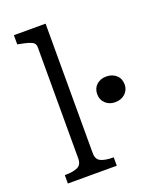

<svg xmlns="http://www.w3.org/2000/svg" viewBox="-141 -840 746 922"><g transform="rotate(-20 231.5 -379.0)"><path d="M206 -758V-96Q206 -64 228.5 -53.5Q251 -43 290 -43H294V0H44V-43H48Q87 -43 109.5 -53.5Q132 -64 132 -96V-664Q132 -679 123.5 -686.5Q115 -694 98 -699Q81 -704 54 -709L44 -711V-758ZM392 -289Q362 -289 342.5 -307.5Q323 -326 323 -354Q323 -384 342.5 -402Q362 -420 392 -420Q423 -420 443 -402Q463 -384 463 -354Q463 -326 443 -307.5Q423 -289 392 -289Z"/></g></svg>

Font: Roboto Serif Light
Style: Regular
Weight: 300
Designer: Greg Gazdowicz
Foundry: Commercial Type
Version: Version 1.008